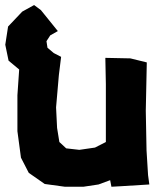

<svg xmlns="http://www.w3.org/2000/svg" viewBox="-38 -709 616 742"><path d="M93.8 -689.5 47.9 -664.1 -6.8 -606.4 -17.6 -536.1 -4.9 -474.6 36.1 -440.4 29.3 -340.8V-202.1L43 -99.6L73.2 -41L134.8 2L212.9 12.7H284.2L342.8 3.9L387.7 -12.7L392.6 12.7L428.7 10.7L539.1 3.9L534.2 -32.2L528.3 -127.9L525.4 -281.2L529.3 -467.8L465.8 -483.4L369.1 -485.4L371.1 -383.8V-222.7V-160.2L329.1 -138.7L268.6 -129.9L217.8 -135.7L191.4 -160.2L182.6 -214.8L178.7 -293.9L189.5 -418.9L198.2 -489.3L169.9 -503.9L145.5 -524.4L141.6 -549.8L156.2 -572.3L185.5 -588.9L120.1 -669.9Z"/></svg>

Font: MaokenAssortedSans-TC
Style: Regular
Weight: 500
Version: Version 0.83